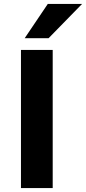

<svg xmlns="http://www.w3.org/2000/svg" viewBox="-20 -960 439 980"><path d="M87 0V-705H249V0ZM106 -765 224 -940H399L228 -765Z"/></svg>

Font: Nunito Sans 8pt ExtraBold
Style: Regular
Weight: 800
Version: Version 3.101;gftools[0.9.27]